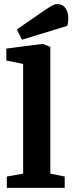

<svg xmlns="http://www.w3.org/2000/svg" viewBox="-20 -912 352 932"><path d="M13.1 0V-55.1L92.3 -69.1V-601.8L10.8 -618.2V-676.2L187 -699L224.3 -684.7V-69.1L294.1 -55.1V0ZM86.7 -719.3 61.8 -769.2 204.7 -867.7Q217.7 -876.2 231.6 -884.1Q245.4 -892.1 256.3 -892.1Q282 -892.1 295 -876.1Q308.1 -860.1 310.8 -835.6Q313.6 -811.2 306.6 -786.4Z"/></svg>

Font: Faustina Light
Style: Regular
Weight: 300
Designer: Alfonso Garcia
Foundry: http://www.omnibus-type.com
Version: Version 1.200